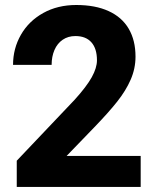

<svg xmlns="http://www.w3.org/2000/svg" viewBox="-20 -741 617 761"><path d="M46.4 0V-104L275.9 -345.7Q323.2 -397.9 343.8 -435.1Q364.3 -472.2 364.3 -502Q364.3 -548.3 342.3 -573.2Q320.3 -598.1 278.8 -598.1Q250 -598.1 228.5 -583.5Q207 -568.8 195.8 -542.7Q184.6 -516.6 184.6 -483.9H31.7Q31.7 -548.8 63 -603.3Q94.2 -657.7 151.4 -689.5Q208.5 -721.2 282.2 -721.2Q357.9 -721.2 410.6 -697Q463.4 -672.9 490.2 -627Q517.1 -581.1 517.1 -516.6Q517.1 -469.2 498 -425.5Q479 -381.8 444.6 -338.4Q410.2 -294.9 354 -236.8L244.1 -123H537.6V0Z"/></svg>

Font: Heebo ExtraBold
Style: Regular
Weight: 800
Designer: Oded Ezer
Foundry: Meir Sadan
Version: Version 2.001; ttfautohint (v1.5.14-ce02) -l 8 -r 50 -G 200 